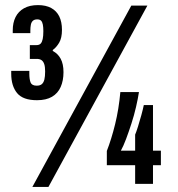

<svg xmlns="http://www.w3.org/2000/svg" viewBox="-20 -721 700 753"><path d="M107 12 495 -699H558L170 12ZM125 -328Q70 -328 47 -356Q24 -384 24 -432V-443H95V-433Q95 -410 100 -397.5Q105 -385 124 -385Q137 -385 144 -391Q151 -397 154 -409Q157 -421 157 -441Q157 -459 153.5 -469.5Q150 -480 143 -485Q136 -490 124 -490H97V-544H122Q134 -544 139.5 -550Q145 -556 147.5 -568Q150 -580 150 -599Q150 -614 148 -624.5Q146 -635 141 -640Q136 -645 126 -645Q115 -645 109 -639.5Q103 -634 101 -624Q99 -614 99 -600V-591H30V-602Q30 -632 41 -654Q52 -676 74 -688.5Q96 -701 129 -701Q160 -701 181 -689.5Q202 -678 212.5 -656.5Q223 -635 223 -604Q223 -572 212 -553.5Q201 -535 187 -525V-521Q207 -511 218 -490.5Q229 -470 229 -438Q229 -405 218 -380Q207 -355 184 -341.5Q161 -328 125 -328ZM510 0V-73H399V-129Q417 -175 431.5 -234Q446 -293 452 -360H525Q521 -334 513.5 -301.5Q506 -269 495.5 -236.5Q485 -204 474.5 -176Q464 -148 454 -130H510V-193Q514 -202 521 -224Q528 -246 534.5 -270Q541 -294 544 -309H580V-130H611V-73H580V0Z"/></svg>

Font: Archivo ExtraCondensed
Style: Bold
Weight: 700
Width: 2
Designer: Hector Gatti
Foundry: Omnibus-Type
Version: Version 2.001